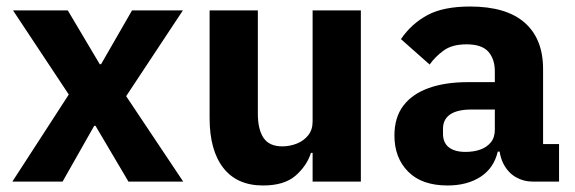

<svg xmlns="http://www.w3.org/2000/svg" viewBox="-20 -557 1765 589"><path d="M18 0 191 -267 20 -525H188L286 -360H290L385 -525H541L367 -262L542 0H374L273 -171H269L172 0Z M939 0V-88H934Q921 -48 886.5 -18Q852 12 787 12Q707 12 665 -42Q623 -96 623 -195V-525H771V-208Q771 -160 788.5 -134Q806 -108 846 -108Q869 -108 890.5 -116.5Q912 -125 925.5 -142Q939 -159 939 -184V-525H1087V0Z M1695 0H1613Q1586 0 1562.5 -13.5Q1539 -27 1525 -53.5Q1511 -80 1511 -117V-130L1543 -92H1507Q1495 -41 1454 -14.5Q1413 12 1353 12Q1274 12 1232 -30.5Q1190 -73 1190 -141Q1190 -197 1217.5 -233Q1245 -269 1295.5 -287Q1346 -305 1415 -305H1498V-338Q1498 -376 1478 -398.5Q1458 -421 1411 -421Q1367 -421 1341 -402Q1315 -383 1298 -359L1210 -437Q1242 -484 1291 -510.5Q1340 -537 1422 -537Q1533 -537 1589.5 -487.5Q1646 -438 1646 -345V-115H1695ZM1498 -221H1426Q1383 -221 1361 -206Q1339 -191 1339 -162V-147Q1339 -119 1357 -105Q1375 -91 1408 -91Q1433 -91 1453 -98Q1473 -105 1485.5 -120Q1498 -135 1498 -159Z"/></svg>

Font: IBM Plex Sans
Style: Regular
Weight: 400
Designer: Mike Abbink, Paul van der Laan, Pieter van Rosmalen
Foundry: Bold Monday
Version: Version 3.201